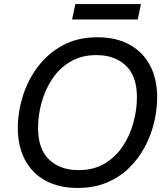

<svg xmlns="http://www.w3.org/2000/svg" viewBox="-20 -916 824 948"><path d="M68 -284Q68 -362 92.5 -441Q117 -520 166.5 -586Q216 -652 289.5 -692Q363 -732 460 -732Q554 -732 620 -695.5Q686 -659 721 -592.5Q756 -526 756 -436Q756 -374 740.5 -310Q725 -246 694 -188.5Q663 -131 616 -85.5Q569 -40 506 -14Q443 12 364 12Q270 12 204 -24.5Q138 -61 103 -127.5Q68 -194 68 -284ZM168 -284Q168 -179 223 -127.5Q278 -76 368 -76Q442 -76 496 -108Q550 -140 585.5 -193Q621 -246 638.5 -309.5Q656 -373 656 -436Q656 -541 601 -592.5Q546 -644 456 -644Q383 -644 328.5 -612Q274 -580 238.5 -527Q203 -474 185.5 -410.5Q168 -347 168 -284ZM352 -896H676L660 -820H336Z"/></svg>

Font: Kufam
Style: Italic
Weight: 400
Italic angle: -11°
Designer: Artur Schmal
Foundry: Original Type
Version: Version 1.301; ttfautohint (v1.8.3)